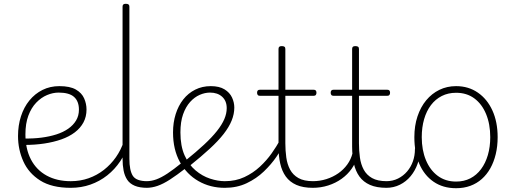

<svg xmlns="http://www.w3.org/2000/svg" viewBox="-20 -973 2717 1012"><path d="M353 17Q253 17 192 -21.5Q131 -60 103 -122.5Q75 -185 75 -256Q75 -312 90.5 -360Q106 -408 135 -443.5Q164 -479 204 -499Q244 -519 293 -519Q349 -519 380 -501Q411 -483 423.5 -454.5Q436 -426 436 -396Q436 -358 420 -328Q404 -298 374.5 -275.5Q345 -253 304 -238.5Q263 -224 213.5 -216.5Q164 -209 108 -209V-243Q155 -242 198 -247.5Q241 -253 277 -264.5Q313 -276 339.5 -294.5Q366 -313 381 -338Q396 -363 396 -395Q396 -439 370.5 -462Q345 -485 289 -485Q259 -485 228 -472Q197 -459 171 -432Q145 -405 129.5 -363.5Q114 -322 114 -265Q114 -188 143 -132.5Q172 -77 226 -47.5Q280 -18 353 -18Q363 -18 368 -12.5Q373 -7 373 -0.5Q373 6 368 11.5Q363 17 353 17Z M353 17Q344 17 339 11.5Q334 6 334 -0.5Q334 -7 339 -12.5Q344 -18 353 -18Q403 -18 447 -33.5Q491 -49 527.5 -77.5Q564 -106 591 -144.5Q618 -183 633 -229Q636 -237 643 -237Q650 -237 656 -232Q662 -227 659 -219Q643 -167 614 -123.5Q585 -80 545 -48.5Q505 -17 456.5 0Q408 17 353 17Z M756 17Q716 17 690 6Q664 -5 650.5 -25.5Q637 -46 631.5 -74Q626 -102 626 -136V-938Q626 -946 630 -949.5Q634 -953 643 -953Q653 -953 657.5 -949.5Q662 -946 662 -938V-136Q662 -75 680 -46.5Q698 -18 756 -18Q762 -18 765.5 -12.5Q769 -7 769 -0.5Q769 6 766 11.5Q763 17 756 17Z M752 17Q743 17 738 11.5Q733 6 733 -0.5Q733 -7 738 -12.5Q743 -18 752 -18Q778 -18 804 -27.5Q830 -37 862 -58Q894 -79 937 -114Q942 -118 948 -115.5Q954 -113 958 -107.5Q962 -102 962.5 -95.5Q963 -89 957 -85Q912 -50 876.5 -27Q841 -4 811 6.5Q781 17 752 17Z M957 -126Q1014 -172 1055.5 -210.5Q1097 -249 1123.5 -282.5Q1150 -316 1162.5 -345.5Q1175 -375 1175 -403Q1175 -441 1151 -463Q1127 -485 1087 -485Q1060 -485 1032.5 -473Q1005 -461 982 -435.5Q959 -410 945 -370.5Q931 -331 931 -275Q931 -203 953 -154Q975 -105 1010.5 -75Q1046 -45 1087 -31.5Q1128 -18 1165 -18Q1175 -18 1180 -12.5Q1185 -7 1185 -0.5Q1185 6 1180 11.5Q1175 17 1165 17Q1088 17 1026 -18.5Q964 -54 928 -119.5Q892 -185 892 -275Q892 -327 906 -371.5Q920 -416 946 -449Q972 -482 1009 -500.5Q1046 -519 1091 -519Q1136 -519 1163.5 -502Q1191 -485 1203 -459Q1215 -433 1215 -406Q1215 -372 1201 -337.5Q1187 -303 1158.5 -266.5Q1130 -230 1085.5 -189Q1041 -148 980 -99Z M1165 17Q1156 17 1151 11.5Q1146 6 1146 -0.5Q1146 -7 1151 -12.5Q1156 -18 1165 -18Q1222 -18 1268 -39.5Q1314 -61 1350 -94.5Q1386 -128 1412 -165Q1438 -202 1455 -233Q1460 -242 1467.5 -240.5Q1475 -239 1479.5 -232Q1484 -225 1479 -216Q1464 -186 1437 -146.5Q1410 -107 1371 -69.5Q1332 -32 1280.5 -7.5Q1229 17 1165 17Z M1630 17Q1577 17 1542 1.5Q1507 -14 1486.5 -42.5Q1466 -71 1457 -111Q1448 -151 1448 -200V-468H1350Q1342 -468 1338.5 -472.5Q1335 -477 1335 -484Q1335 -492 1338.5 -496Q1342 -500 1350 -500H1448V-715Q1448 -723 1452 -726.5Q1456 -730 1465 -730Q1475 -730 1479.5 -726.5Q1484 -723 1484 -715V-500H1633Q1641 -500 1644.5 -496Q1648 -492 1648 -484Q1648 -477 1644.5 -472.5Q1641 -468 1633 -468H1484V-218Q1484 -179 1489 -143Q1494 -107 1509 -79Q1524 -51 1553 -34.5Q1582 -18 1631 -18Q1639 -18 1643 -12.5Q1647 -7 1647 -0.5Q1647 6 1643 11.5Q1639 17 1630 17Z M1628 17Q1619 17 1614 11.5Q1609 6 1609 -0.5Q1609 -7 1614 -12.5Q1619 -18 1628 -18Q1666 -18 1700.5 -29Q1735 -40 1763 -59.5Q1791 -79 1810.5 -106Q1830 -133 1838 -165Q1840 -174 1848 -173.5Q1856 -173 1862 -167Q1868 -161 1864 -151Q1855 -114 1833.5 -83.5Q1812 -53 1780.5 -30.5Q1749 -8 1710 4.5Q1671 17 1628 17Z M2018 17Q1965 17 1930 1.5Q1895 -14 1874.5 -42.5Q1854 -71 1845 -111Q1836 -151 1836 -200V-468H1738Q1730 -468 1726.5 -472.5Q1723 -477 1723 -484Q1723 -492 1726.5 -496Q1730 -500 1738 -500H1836V-715Q1836 -723 1840 -726.5Q1844 -730 1853 -730Q1863 -730 1867.5 -726.5Q1872 -723 1872 -715V-500H2021Q2029 -500 2032.5 -496Q2036 -492 2036 -484Q2036 -477 2032.5 -472.5Q2029 -468 2021 -468H1872V-218Q1872 -179 1877 -143Q1882 -107 1897 -79Q1912 -51 1941 -34.5Q1970 -18 2019 -18Q2027 -18 2031 -12.5Q2035 -7 2035 -0.5Q2035 6 2031 11.5Q2027 17 2018 17Z M2016 17Q2007 17 2002 11.5Q1997 6 1997 -0.5Q1997 -7 2002 -12.5Q2007 -18 2016 -18Q2050 -18 2078 -32Q2106 -46 2126 -69.5Q2146 -93 2156.5 -123Q2167 -153 2167 -186Q2167 -196 2174 -199.5Q2181 -203 2187.5 -199.5Q2194 -196 2194 -186Q2194 -146 2181 -109.5Q2168 -73 2144.5 -44.5Q2121 -16 2088 0.5Q2055 17 2016 17Z M2384 19Q2315 19 2265.5 -15Q2216 -49 2190 -109.5Q2164 -170 2164 -250Q2164 -310 2180.5 -359.5Q2197 -409 2226.5 -444.5Q2256 -480 2296 -499.5Q2336 -519 2384 -519Q2449 -519 2498.5 -485Q2548 -451 2575.5 -390.5Q2603 -330 2603 -250Q2603 -202 2593 -160.5Q2583 -119 2564.5 -86Q2546 -53 2519.5 -29.5Q2493 -6 2459 6.5Q2425 19 2384 19ZM2384 -16Q2426 -16 2459 -33Q2492 -50 2515.5 -81.5Q2539 -113 2551.5 -156Q2564 -199 2564 -250Q2564 -319 2542 -372Q2520 -425 2480 -454.5Q2440 -484 2384 -484Q2342 -484 2308.5 -467Q2275 -450 2251.5 -419Q2228 -388 2215.5 -345Q2203 -302 2203 -250Q2203 -182 2225 -129Q2247 -76 2287.5 -46Q2328 -16 2384 -16Z"/></svg>

Font: Playwrite US Modern Thin
Style: Regular
Weight: 250
Designer: Veronika Burian, José Scaglione
Foundry: TypeTogether
Version: Version 1.003